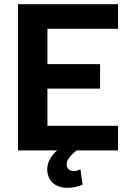

<svg xmlns="http://www.w3.org/2000/svg" viewBox="-20 -720 620 919"><path d="M545 -582V-700H66V0H253C221 29 206 60 206 91C206 99 207 107 209 115C222 164 264 179 304 179C332 179 359 171 375 164L365 90C354 96 343 99 333 99C314 99 299 88 299 67C299 46 317 23 347 0H545V-118H207V-296H459V-413H207V-582Z"/></svg>

Font: Arthouse Owned
Style: Bold
Weight: 700
Designer: Jeremy Tribby
Foundry: Tribby Type
Version: Version 1.000;PS 001.000;hotconv 1.0.88;makeotf.lib2.5.64775